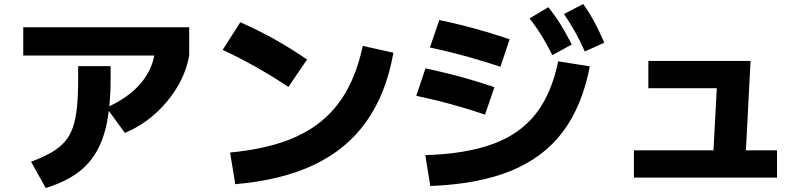

<svg xmlns="http://www.w3.org/2000/svg" viewBox="-20 -875 4040 958"><path d="M135 -68Q193 -90 234 -113Q275 -136 302 -166.5Q329 -197 343.5 -239Q358 -281 364 -340Q370 -399 370 -480V-545H532V-480Q532 -358 514.5 -268Q497 -178 459 -114Q421 -50 359 -7Q297 36 208 63ZM96 -598V-739H924V-598ZM511 -338Q621 -387 682.5 -459.5Q744 -532 754 -624L924 -598Q909 -514 863.5 -439Q818 -364 751.5 -305Q685 -246 603 -212Z M1128 -114Q1276 -128 1388 -165.5Q1500 -203 1580 -267.5Q1660 -332 1711.5 -425.5Q1763 -519 1790 -646L1943 -612Q1907 -409 1809 -270Q1711 -131 1548.5 -53.5Q1386 24 1154 44ZM1419 -441Q1340 -494 1257.5 -540.5Q1175 -587 1091 -626L1179 -764Q1266 -726 1349 -679.5Q1432 -633 1512 -578Z M2102 -101Q2305 -107 2440.5 -157Q2576 -207 2654.5 -308.5Q2733 -410 2765 -569L2923 -544Q2885 -346 2788 -217Q2691 -88 2528 -22Q2365 44 2127 53ZM2400 -303Q2338 -324 2282 -340.5Q2226 -357 2171.5 -370.5Q2117 -384 2057 -397L2103 -534Q2163 -521 2217.5 -507.5Q2272 -494 2328.5 -477.5Q2385 -461 2447 -440ZM2477 -542Q2413 -563 2356.5 -579.5Q2300 -596 2243.5 -610.5Q2187 -625 2125 -638L2172 -775Q2234 -762 2290 -748Q2346 -734 2403 -717Q2460 -700 2523 -679ZM2736 -600Q2709 -654 2682.5 -697Q2656 -740 2622 -783L2716 -839Q2750 -797 2778 -751.5Q2806 -706 2833 -653ZM2898 -618Q2874 -672 2849.5 -716Q2825 -760 2794 -805L2890 -855Q2922 -810 2946.5 -764Q2971 -718 2995 -662Z M3536 -53 3559 -480 3600 -435H3215V-571H3725L3698 -53ZM3143 11V-125H3857V11Z"/></svg>

Font: M PLUS 2 Thin ExtraBold
Style: Regular
Weight: 800
Version: Version 1.001